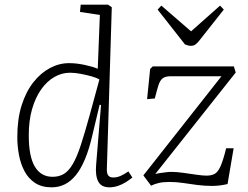

<svg xmlns="http://www.w3.org/2000/svg" viewBox="-20 -787 1062 821"><path d="M437 -67Q436 -45 443 -36.5Q450 -28 464 -28Q480 -28 495 -34.5Q510 -41 529 -54L546 -28Q534 -18 518 -8Q502 2 484 8Q466 14 448 14Q413 14 400 -11Q387 -36 391 -82L412 -338L406 -339L375 -209Q361 -148 343 -105.5Q325 -63 303.5 -37Q282 -11 256.5 1.5Q231 14 201 14Q158 14 129.5 -5Q101 -24 84.5 -55.5Q68 -87 61 -125Q54 -163 54 -201Q54 -278 72.5 -336.5Q91 -395 122.5 -435Q154 -475 193.5 -496Q233 -517 275 -517Q307 -517 342 -509.5Q377 -502 398 -493L407 -723L322 -736L325 -767H442L458 -756ZM205 -31Q233 -31 253.5 -43.5Q274 -56 291.5 -86Q309 -116 325.5 -166.5Q342 -217 363 -293L405 -447Q392 -455 370 -461Q348 -467 324 -471.5Q300 -476 279 -476Q244 -476 212 -457.5Q180 -439 155.5 -404Q131 -369 117 -320Q103 -271 103 -208Q103 -118 129 -74.5Q155 -31 205 -31ZM633 -503H980L988 -477L644 -43Q656 -46 667.5 -47.5Q679 -49 691 -50.5Q703 -52 714 -52Q735 -52 763.5 -48Q792 -44 819.5 -40Q847 -36 863 -36Q883 -36 897 -43Q911 -50 922.5 -75Q934 -100 947 -153H979L953 0Q919 8 887 8Q855 8 824 4Q793 0 763.5 -4.5Q734 -9 705 -9Q677 -9 658.5 -4.5Q640 0 626 7L593 -37L927 -461H711Q687 -461 675.5 -452Q664 -443 657.5 -422.5Q651 -402 642 -366L609 -363L622 -492ZM654 -746 670 -763 797 -653 921 -763 937 -746 831 -612Q824 -603 816 -597Q808 -591 796 -591Q789 -591 783 -593Q777 -595 771 -597Z"/></svg>

Font: Literata 18pt ExtraLight
Style: Italic
Weight: 250
Italic angle: -2°
Designer: Latin by Veronika Burian and Jose Scaglione. Greek by Irene Vlachou. Cyrillic by Vera Evstafieva
Foundry: TypeTogether
Version: Version 3.103;gftools[0.9.29]